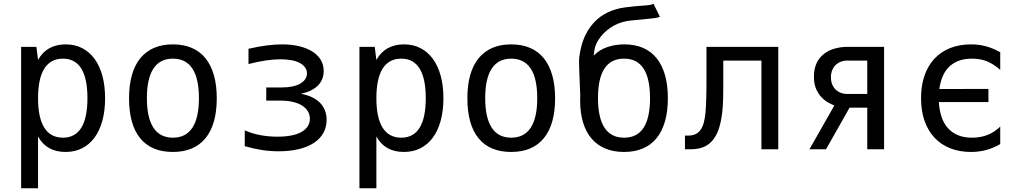

<svg xmlns="http://www.w3.org/2000/svg" viewBox="-20 -797 5458 1025"><path d="M92.8 -546.9H174.3L183.1 -477.1Q206.5 -519 243.9 -539.6Q281.2 -560.1 330.6 -560.1Q379.4 -560.1 418.2 -540.3Q457 -520.5 484.4 -483.4Q511.7 -446.3 526.4 -393.1Q541 -339.8 541 -272.5Q541 -205.1 526.4 -152.1Q511.7 -99.1 484.4 -62Q457 -24.9 418 -5.4Q378.9 14.2 330.1 14.2Q278.8 14.2 241.9 -6.8Q205.1 -27.8 183.1 -68.8V208H92.8ZM315.9 -62Q381.3 -62 414.1 -115Q446.8 -168 446.8 -272.9Q446.8 -377.9 414.1 -430.9Q381.3 -483.9 315.9 -483.9Q250 -483.9 216.6 -430.7Q183.1 -377.4 183.1 -272.9Q183.1 -168.5 216.6 -115.2Q250 -62 315.9 -62Z M902.8 14.2Q788.1 14.2 728.5 -58.8Q668.9 -131.8 668.9 -272.5Q668.9 -342.3 684.1 -396Q699.2 -449.7 729 -486.1Q758.8 -522.5 802.2 -541.3Q845.7 -560.1 902.8 -560.1Q960 -560.1 1003.7 -541.3Q1047.4 -522.5 1076.9 -486.1Q1106.4 -449.7 1121.8 -396Q1137.2 -342.3 1137.2 -272.5Q1137.2 -132.8 1077.1 -59.3Q1017.1 14.2 902.8 14.2ZM902.8 -62Q972.2 -62 1007.1 -115.2Q1042 -168.5 1042 -272.9Q1042 -377.9 1007.1 -430.9Q972.2 -483.9 902.8 -483.9Q834 -483.9 799.1 -430.9Q764.2 -377.9 764.2 -272.9Q764.2 -168.5 799.1 -115.2Q834 -62 902.8 -62Z M1467.3 10.7Q1423.3 10.7 1380.1 4.2Q1336.9 -2.4 1286.6 -16.6V-101.1Q1323.7 -84.5 1368.2 -75.9Q1412.6 -67.4 1460.9 -67.4Q1546.4 -67.4 1590.3 -93Q1634.3 -118.7 1634.3 -163.1Q1634.3 -185.1 1623.5 -202.9Q1612.8 -220.7 1592.8 -233.4Q1572.8 -246.1 1543.9 -252.9Q1515.1 -259.8 1478.5 -259.8H1401.4V-330.1H1481.9Q1548.8 -330.1 1583.7 -351.1Q1618.7 -372.1 1618.7 -405.3Q1618.7 -439 1582.3 -459.7Q1545.9 -480.5 1476.6 -480.5Q1441.9 -480.5 1399.9 -474.4Q1357.9 -468.3 1306.6 -455.1V-536.6Q1409.2 -560.1 1485.8 -560.1Q1537.1 -560.1 1578.1 -550Q1619.1 -540 1648.2 -521.5Q1677.2 -502.9 1692.6 -476.8Q1708 -450.7 1708 -418Q1708 -371.1 1676.5 -339.8Q1645 -308.6 1586.4 -296.4Q1617.7 -290.5 1643.1 -279.1Q1668.5 -267.6 1686.5 -250Q1704.6 -232.4 1714.1 -209Q1723.6 -185.5 1723.6 -156.7Q1723.6 -118.2 1706.3 -87.2Q1689 -56.2 1656.2 -34.4Q1623.5 -12.7 1575.7 -1Q1527.8 10.7 1467.3 10.7Z M1898.9 -546.9H1980.5L1989.3 -477.1Q2012.7 -519 2050 -539.6Q2087.4 -560.1 2136.7 -560.1Q2185.5 -560.1 2224.4 -540.3Q2263.2 -520.5 2290.5 -483.4Q2317.9 -446.3 2332.5 -393.1Q2347.2 -339.8 2347.2 -272.5Q2347.2 -205.1 2332.5 -152.1Q2317.9 -99.1 2290.5 -62Q2263.2 -24.9 2224.1 -5.4Q2185.1 14.2 2136.2 14.2Q2085 14.2 2048.1 -6.8Q2011.2 -27.8 1989.3 -68.8V208H1898.9ZM2122.1 -62Q2187.5 -62 2220.2 -115Q2252.9 -168 2252.9 -272.9Q2252.9 -377.9 2220.2 -430.9Q2187.5 -483.9 2122.1 -483.9Q2056.2 -483.9 2022.7 -430.7Q1989.3 -377.4 1989.3 -272.9Q1989.3 -168.5 2022.7 -115.2Q2056.2 -62 2122.1 -62Z M2709 14.2Q2594.2 14.2 2534.7 -58.8Q2475.1 -131.8 2475.1 -272.5Q2475.1 -342.3 2490.2 -396Q2505.4 -449.7 2535.2 -486.1Q2564.9 -522.5 2608.4 -541.3Q2651.9 -560.1 2709 -560.1Q2766.1 -560.1 2809.8 -541.3Q2853.5 -522.5 2883.1 -486.1Q2912.6 -449.7 2928 -396Q2943.4 -342.3 2943.4 -272.5Q2943.4 -132.8 2883.3 -59.3Q2823.2 14.2 2709 14.2ZM2709 -62Q2778.3 -62 2813.2 -115.2Q2848.1 -168.5 2848.1 -272.9Q2848.1 -377.9 2813.2 -430.9Q2778.3 -483.9 2709 -483.9Q2640.1 -483.9 2605.2 -430.9Q2570.3 -377.9 2570.3 -272.9Q2570.3 -168.5 2605.2 -115.2Q2640.1 -62 2709 -62Z M3311.5 14.2Q3254.9 14.2 3211.2 -4.2Q3167.5 -22.5 3137.7 -57.6Q3107.9 -92.8 3092.5 -143.8Q3077.1 -194.8 3077.1 -259.8Q3077.1 -273.4 3077.4 -279.1Q3077.6 -284.7 3077.6 -290Q3077.6 -292.5 3077.6 -295.7Q3077.6 -298.8 3077.1 -303.2L3073.7 -384.8Q3072.8 -412.1 3072 -433.8Q3071.3 -455.6 3071.3 -465.8Q3071.3 -472.7 3071.5 -479.5Q3071.8 -486.3 3072.3 -490.2Q3076.2 -524.9 3086.4 -560.3Q3096.7 -595.7 3114.7 -627.4Q3132.8 -659.2 3159.9 -686Q3187 -712.9 3225.1 -731Q3267.1 -751 3317.4 -757.6Q3367.7 -764.2 3426.8 -768.1Q3439.5 -769 3448.2 -770.3Q3457 -771.5 3468.8 -776.9L3502.9 -707.5Q3493.7 -703.6 3483.2 -701.7Q3472.7 -699.7 3460.9 -698.7L3343.8 -687Q3322.3 -684.6 3301.8 -678.7Q3281.2 -672.9 3259.8 -661.6Q3237.8 -649.9 3219.2 -634.3Q3200.7 -618.7 3186.8 -601.1Q3172.9 -583.5 3164.3 -565.2Q3155.8 -546.9 3153.3 -529.3L3149.4 -500Q3180.2 -531.7 3222.9 -545.9Q3265.6 -560.1 3313 -560.1Q3369.1 -560.1 3412.4 -541.5Q3455.6 -522.9 3485.1 -486.6Q3514.6 -450.2 3530 -396.5Q3545.4 -342.8 3545.4 -272.5Q3545.4 -202.6 3530 -149.2Q3514.6 -95.7 3485.1 -59.3Q3455.6 -22.9 3411.9 -4.4Q3368.2 14.2 3311.5 14.2ZM3312 -62Q3450.2 -62 3450.2 -272.9Q3450.2 -483.9 3311.5 -483.9Q3172.4 -483.9 3172.4 -273.9Q3172.4 -168.9 3207 -115.5Q3241.7 -62 3312 -62Z M3636.7 -73.2H3653.8Q3675.8 -73.2 3691.9 -80.3Q3708 -87.4 3719.2 -102.8Q3730.5 -118.2 3737.1 -142.1Q3743.7 -166 3746.6 -199.2Q3747.6 -211.9 3748.5 -229.2Q3749.5 -246.6 3750.2 -266.8Q3751 -287.1 3751.2 -309.1Q3751.5 -331.1 3751.5 -352.5V-546.9H4134.8V0H4044.9V-473.6H3841.3V-354Q3841.3 -314.9 3840.6 -273.7Q3839.8 -232.4 3835.2 -193.1Q3830.6 -153.8 3820.3 -118.7Q3810.1 -83.5 3791.5 -57.1Q3771.5 -28.8 3741.5 -14.4Q3711.4 0 3663.6 0H3636.7Z M4434.1 -233.9Q4421.9 -238.8 4403.3 -248.5Q4384.8 -258.3 4367.4 -275.9Q4350.1 -293.5 4337.6 -320.6Q4325.2 -347.7 4325.2 -388.2Q4325.2 -430.2 4339.6 -460.2Q4354 -490.2 4378.9 -509.5Q4403.8 -528.8 4436.5 -537.8Q4469.2 -546.9 4505.9 -546.9H4699.7V0H4609.9V-222.2H4515.6L4389.6 0H4301.3ZM4609.9 -295.4V-473.6H4499Q4485.4 -473.6 4470.7 -468.5Q4456.1 -463.4 4443.8 -452.6Q4431.6 -441.9 4423.8 -424.8Q4416 -407.7 4416 -384.3Q4416 -360.8 4423.8 -344Q4431.6 -327.1 4443.8 -316.4Q4456.1 -305.7 4470.7 -300.5Q4485.4 -295.4 4498.5 -295.4Z M5163.6 14.2Q5102.1 14.2 5052.7 -5.4Q5003.4 -24.9 4968.8 -62Q4934.1 -99.1 4915.5 -152.3Q4897 -205.6 4897 -272.9Q4897 -340.3 4915.5 -393.6Q4934.1 -446.8 4968.8 -483.9Q5003.4 -521 5052.7 -540.5Q5102.1 -560.1 5164.1 -560.1Q5205.1 -560.1 5242.2 -550.3Q5279.3 -540.5 5319.8 -518.1V-423.8Q5286.6 -453.6 5251 -468.8Q5215.3 -483.9 5168.9 -483.9Q5124.5 -483.9 5093.5 -470.7Q5062.5 -457.5 5042 -435.3Q5021.5 -413.1 5010.3 -383.8Q4999 -354.5 4994.6 -321.8L5256.8 -322.3V-252H4992.2Q4994.6 -209.5 5006.1 -174.3Q5017.6 -139.2 5039.3 -114.3Q5061 -89.4 5093.3 -75.7Q5125.5 -62 5169.4 -62Q5215.3 -62 5252.4 -76.9Q5289.6 -91.8 5319.8 -121.1V-27.8Q5280.3 -5.4 5242.7 4.4Q5205.1 14.2 5163.6 14.2Z"/></svg>

Font: Hack
Style: Regular
Weight: 400
Monospace: yes
Designer: Christopher Simpkins
Foundry: Christopher Simpkins
Version: Version 2.019; ttfautohint (v1.4.1) -l 4 -r 80 -G 350 -x 0 -